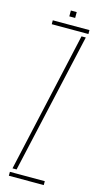

<svg xmlns="http://www.w3.org/2000/svg" viewBox="-133 -911 505 951"><g transform="rotate(15 119.5 -435.0)"><path d="M20 0V-20H199V0ZM31 -780V-800H219V-780ZM28 -40 189 -760H211L49 -40ZM105 -840V-870H135V-840Z"/></g></svg>

Font: Big Shoulders Stencil Display Thin Thin
Style: Regular
Weight: 250
Version: Version 2.001